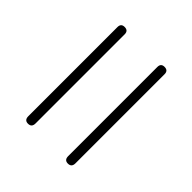

<svg xmlns="http://www.w3.org/2000/svg" viewBox="-21 -619 553 553"><g transform="rotate(-45 255.0 -343.0)"><path d="M60 -424.5Q60 -439 76 -439H439Q454 -439 454 -424.5Q454 -409.5 439 -409.5H76Q60 -409.5 60 -424.5ZM60 -262Q60 -276.5 76 -276.5H439Q454 -276.5 454 -262Q454 -247 439 -247H76Q60 -247 60 -262Z"/></g></svg>

Font: Fraunces 72pt S000
Style: Regular
Weight: 400
Version: Version 1.000; ttfautohint (v1.8.3)